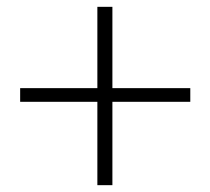

<svg xmlns="http://www.w3.org/2000/svg" viewBox="-20 -637 615 562"><path d="M309 -95H265V-339H39V-379H265V-617H309V-379H537V-339H309Z"/></svg>

Font: GL-CurulMinamoto Light
Style: Regular
Weight: 300
Designer: Eunice (kana); Ryoko NISHIZUKA 西塚涼子 (ideographs); Frank Grießhammer (Latin, Greek & Cyrillic); Wenlong ZHANG
Foundry: Gutenberg Labo; Adobe
Version: Version 1.002